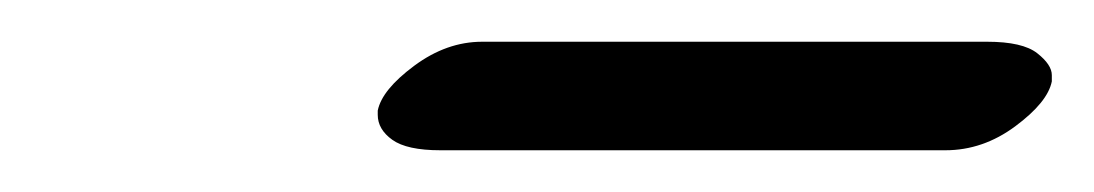

<svg xmlns="http://www.w3.org/2000/svg" viewBox="-20 -595 524 92"><path d="M433 -523H191Q175 -523 168 -528Q161 -533 161 -540V-542Q163 -552 178.5 -563.5Q194 -575 211 -575H453Q470 -575 477 -569.5Q484 -564 484 -559V-556Q482 -546 466.5 -534.5Q451 -523 433 -523Z"/></svg>

Font: Libertinus Serif SemiBold
Style: Italic
Weight: 600
Italic angle: -11.5°
Designer: Philipp H. Poll, Khaled Hosny
Foundry: Caleb Maclennan
Version: Version 7.051;RELEASE